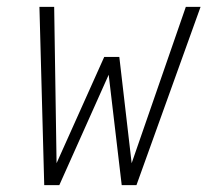

<svg xmlns="http://www.w3.org/2000/svg" viewBox="-20 -540 640 560"><path d="M109 0 95 -520H138L145 -64L284 -374H328L364 -64L522 -520H565L378 0H335L297 -322L153 0Z"/></svg>

Font: Iosevka SS04 XLt Ex Obl
Style: Regular
Weight: 200
Width: 7
Italic angle: -9°
Monospace: yes
Designer: Belleve Invis
Foundry: Belleve Invis
Version: Version 19.0.0; ttfautohint (v1.8.4)